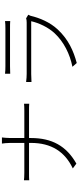

<svg xmlns="http://www.w3.org/2000/svg" viewBox="582 -1386 835 2040"><g transform="rotate(-90 1000.0 -366.5)"><path d="M104 -530V-474C118 -476 152 -476 187 -476H501V-456C501 -238 407 -95 230 -11L281 27C469 -79 553 -233 553 -456V-476H842C868 -476 904 -476 917 -474V-529C904 -527 869 -526 843 -526H553V-675C553 -703 557 -750 559 -764H494C497 -750 501 -704 501 -675V-526H185C152 -526 118 -528 104 -530Z M1236 -731V-676C1262 -677 1288 -678 1317 -678C1369 -678 1658 -678 1715 -678C1747 -678 1774 -678 1796 -676V-731C1774 -728 1747 -727 1716 -727C1656 -727 1365 -727 1317 -727C1286 -727 1261 -728 1236 -731ZM1863 -484 1825 -507C1815 -503 1797 -501 1780 -501C1739 -501 1273 -501 1234 -501C1210 -501 1180 -503 1148 -507V-450C1180 -452 1211 -453 1234 -453C1277 -453 1745 -453 1794 -453C1775 -370 1730 -272 1665 -203C1575 -107 1446 -42 1310 -15L1350 31C1477 -3 1601 -57 1708 -173C1783 -254 1829 -362 1852 -461C1854 -467 1859 -477 1863 -484Z"/></g></svg>

Font: GenYoGothic2 TW L
Style: Regular
Weight: 300
Version: Version 2.100;PS 2.1;hotconv 16.6.51;makeotf.lib2.5.65220 DE